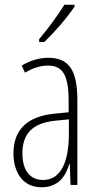

<svg xmlns="http://www.w3.org/2000/svg" viewBox="-20 -784 416 814"><path d="M296 -756V-764H253C221 -713 190 -671 146 -618V-606H168C207 -643 265 -709 296 -756ZM184 -539C147 -539 106 -527 72 -506L86 -476C123 -498 156 -506 182 -506C245 -506 271 -468 271 -356V-308L210 -302C100 -291 37 -238 37 -133C37 -59 73 10 156 10C228 10 259 -38 274 -89H276L279 0H308V-359C308 -487 272 -539 184 -539ZM212 -272 272 -278V-218C272 -100 240 -21 162 -21C108 -21 75 -61 75 -134C75 -218 119 -262 212 -272Z"/></svg>

Font: Noto Sans Devanagari UI ExtraCondensed ExtraLight
Style: Regular
Weight: 200
Width: 2
Designer: Jelle Bosma - Monotype Design Team
Foundry: Monotype Imaging Inc.
Version: Version 2.004